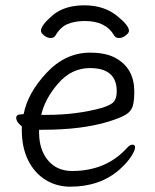

<svg xmlns="http://www.w3.org/2000/svg" viewBox="-20 -684 583 722"><path d="M134 -568Q134 -589 178 -626.5Q222 -664 297.5 -664Q373 -664 423 -622Q465 -588 465 -568Q465 -560 452.5 -550.5Q440 -541 427.5 -541Q415 -541 409 -551Q378 -605 299 -605Q261 -605 234 -593.5Q207 -582 189 -551Q183 -541 170.5 -541Q158 -541 146 -550.5Q134 -560 134 -568ZM60 -254 69 -255Q84 -334 155 -410Q226 -486 319 -486Q381 -486 418 -464Q485 -425 485 -340Q485 -306 479.5 -286Q474 -266 454 -253.5Q434 -241 389 -227Q289 -196 140 -196H127V-186Q127 -121 160.5 -81Q194 -41 251 -41Q377 -41 455 -125Q468 -140 478 -140Q488 -140 488 -129.5Q488 -119 473.5 -96Q459 -73 429 -46Q356 18 244 18Q193 18 151.5 -7.5Q110 -33 86 -81Q62 -129 62 -195V-209Q41 -225 41 -241Q41 -254 60 -254ZM155 -252Q267 -252 362 -278Q398 -289 408.5 -302Q419 -315 419 -341Q419 -428 318 -428Q249 -428 199 -370.5Q149 -313 135 -252Z"/></svg>

Font: LXGW WenKai Lite
Style: Regular
Weight: 400
Designer: LXGW / Fontworks Inc.
Foundry: LXGW / Fontworks Inc.
Version: Version 1.511; March 25, 2025